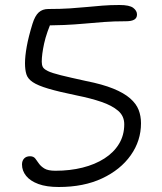

<svg xmlns="http://www.w3.org/2000/svg" viewBox="-20 -736 649 768"><path d="M215 12Q166 12 133.5 0Q101 -12 84.5 -32.5Q68 -53 68 -78Q68 -93 76.5 -102Q85 -111 100 -111Q114 -111 121 -102Q128 -93 135.5 -82Q143 -71 157.5 -62Q172 -53 202 -53Q260 -53 310 -65.5Q360 -78 397.5 -102Q435 -126 456 -160.5Q477 -195 477 -239Q477 -272 452.5 -293Q428 -314 385.5 -328.5Q343 -343 288 -354Q215 -369 173 -381.5Q131 -394 111 -407.5Q91 -421 85.5 -439Q80 -457 80 -483Q80 -511 87 -550Q94 -589 110 -641Q120 -673 135 -686.5Q150 -700 173 -700Q223 -700 260 -702.5Q297 -705 328 -708Q359 -711 390 -713.5Q421 -716 458 -716Q498 -716 513 -704.5Q528 -693 528 -678Q528 -664 517 -657.5Q506 -651 484 -651Q435 -651 395.5 -648Q356 -645 318 -641.5Q280 -638 236 -636Q192 -634 133 -635L193 -666Q166 -606 156.5 -562Q147 -518 147 -489Q147 -477 151 -468.5Q155 -460 171 -452Q187 -444 223.5 -435Q260 -426 324 -412Q390 -399 433 -381.5Q476 -364 500.5 -342.5Q525 -321 534.5 -296.5Q544 -272 544 -243Q544 -173 503 -115Q462 -57 388.5 -22.5Q315 12 215 12Z"/></svg>

Font: Shantell Sans Light
Style: Regular
Weight: 300
Designer: Stephen Nixon, Anya Danilova, Shantell Martin
Foundry: Arrow Type
Version: Version 1.011;[c5ecc13dd]